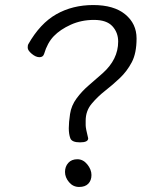

<svg xmlns="http://www.w3.org/2000/svg" viewBox="-20 -733 640 762"><path d="M287 -101Q310 -101 326.5 -80.5Q343 -60 343 -38.5Q343 -17 330.5 -4Q318 9 294 9Q270 9 254 -10Q238 -29 238 -50.5Q238 -72 251 -86.5Q264 -101 287 -101ZM320 -254V-236Q320 -224 330 -184Q330 -168 297.5 -168Q265 -168 259 -184.5Q253 -201 253 -224Q253 -247 258 -280.5Q263 -314 284 -342.5Q305 -371 332.5 -394.5Q360 -418 387 -442Q449 -497 449 -568Q449 -604 426 -629Q403 -654 353 -654Q303 -654 261 -635Q219 -616 193.5 -589.5Q168 -563 155 -519Q151 -506 136.5 -506Q122 -506 106 -519.5Q90 -533 90 -543.5Q90 -554 92 -557Q139 -640 203.5 -676.5Q268 -713 350 -713Q432 -713 477 -676Q522 -639 522 -580.5Q522 -522 503 -486Q484 -450 455.5 -423Q427 -396 397.5 -373Q368 -350 344 -321.5Q320 -293 320 -254Z"/></svg>

Font: LXGW WenKai Lite
Style: Regular
Weight: 400
Designer: LXGW / Fontworks Inc.
Foundry: LXGW / Fontworks Inc.
Version: Version 1.511; March 25, 2025